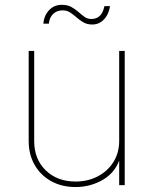

<svg xmlns="http://www.w3.org/2000/svg" viewBox="-20 -753 624 781"><path d="M287.1 7.8Q231.4 7.8 188.5 -15.9Q145.5 -39.6 121.1 -81.8Q96.7 -124 96.7 -179.7V-545.9H119.1V-179.7Q119.1 -105.5 166 -60.1Q212.9 -14.6 287.1 -14.6Q337.9 -14.6 378.2 -35.9Q418.5 -57.1 441.7 -94.5Q464.8 -131.8 464.8 -179.7V-545.9H487.3V0H464.8V-117.2H470.7Q453.1 -54.7 401.4 -23.4Q349.6 7.8 287.1 7.8ZM355 -653.3Q334.5 -653.3 319.3 -662.1Q304.2 -670.9 291.5 -682.1Q278.8 -693.4 265.6 -702.1Q252.4 -710.9 235.4 -710.9Q211.4 -710.9 196.3 -696.5Q181.2 -682.1 178.7 -656.7H156.2Q159.2 -689.9 179.7 -711.7Q200.2 -733.4 231.4 -733.4Q254.4 -733.4 270.3 -724.6Q286.1 -715.8 298.8 -704.6Q311.5 -693.4 323.7 -684.6Q335.9 -675.8 351.1 -675.8Q372.1 -675.8 385.5 -688Q398.9 -700.2 404.8 -728H427.7Q421.9 -693.4 402.3 -673.3Q382.8 -653.3 355 -653.3Z"/></svg>

Font: Inter Thin
Style: Regular
Weight: 250
Designer: Rasmus Andersson
Foundry: rsms
Version: Version 4.001;git-66647c0bb